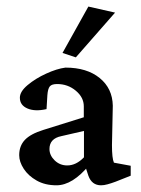

<svg xmlns="http://www.w3.org/2000/svg" viewBox="-20 -550 422 576"><path d="M149.4 5.9Q115.2 5.9 90.1 -8.3Q64.9 -22.5 51.3 -43.5Q37.6 -64.5 37.6 -84.5Q37.6 -112.3 54.7 -130.4Q71.8 -148.4 109.9 -160.2L231.4 -198.2V-231Q231.4 -257.8 207.5 -277.8Q183.6 -297.9 151.4 -297.9Q135.3 -297.9 129.4 -290.8Q123.5 -283.7 122.1 -264.2L119.6 -222.7Q85 -214.8 62.3 -224.6Q39.6 -234.4 39.6 -256.8Q39.6 -275.4 63 -294.9Q86.4 -314.5 118.4 -329.1Q150.4 -343.8 176.3 -347.2Q240.7 -347.2 279.1 -315.9Q317.4 -284.7 318.4 -232.9L315.9 -114.7Q315.9 -74.7 321.8 -62L372.1 -52.7V-22.9L326.7 -4.9Q313.5 0 302.7 2.9Q292 5.9 283.2 5.9Q255.4 5.9 245.1 -22.9L233.9 -57.1L248 -55.2Q197.8 5.9 149.4 5.9ZM181.6 -53.7Q208.5 -53.7 231.9 -78.1V-157.2L164.1 -141.6Q128.4 -134.3 128.4 -103Q128.4 -84 144 -68.8Q159.7 -53.7 181.6 -53.7ZM207.5 -377.9 167.5 -391.1 245.1 -530.3 325.2 -512.2Z"/></svg>

Font: Lateef Medium
Style: Regular
Weight: 500
Designer: SIL International
Foundry: SIL International
Version: Version 4.200